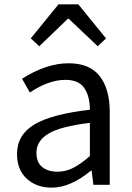

<svg xmlns="http://www.w3.org/2000/svg" viewBox="-20 -847 604 880"><path d="M248 -827H339L466 -671L428 -635L295 -761H291L160 -635L121 -671ZM58 -141Q58 -229 137.5 -276.5Q217 -324 392 -344Q392 -405 366.5 -443Q341 -481 280 -481Q203 -481 117 -423L81 -486Q192 -557 295 -557Q391 -557 437 -498Q483 -439 483 -334V0H408L400 -65H397Q303 13 217 13Q147 13 102.5 -28Q58 -69 58 -141ZM392 -132V-284Q259 -268 203 -235Q147 -202 147 -147Q147 -103 173.5 -81.5Q200 -60 243 -60Q281 -60 315.5 -77.5Q350 -95 392 -132Z"/></svg>

Font: Noto Sans SC
Style: Regular
Weight: 400
Designer: Ryoko NISHIZUKA ____ (kana & ideographs); Paul D. Hunt (Latin, Greek & Cyrillic); Wenlong ZHANG ___ (bopomofo); Sandoll 
Foundry: Adobe Systems Incorporated
Version: Version 1.004